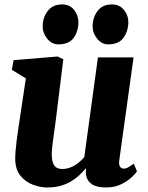

<svg xmlns="http://www.w3.org/2000/svg" viewBox="-20 -816 653 846"><path d="M188 10Q158 10 125.8 -1.8Q93.5 -13.5 70.8 -40.8Q48 -68 47 -114.5Q47 -132 48.8 -153Q50.5 -174 53.5 -197.2Q56.5 -220.5 60 -244.5Q63.5 -268.5 67 -291.5L94 -470.5L32 -508.5L40 -551L234 -567L259 -555L226 -288Q223.5 -266.5 220.2 -244.5Q217 -222.5 214.2 -202.2Q211.5 -182 209.8 -165.5Q208 -149 208 -138Q208 -114 213 -99.5Q218 -85 228 -78.2Q238 -71.5 254.5 -71.5Q274 -71.5 291.8 -78.8Q309.5 -86 324.8 -98Q340 -110 351.5 -124L411.5 -563H568.5L505.5 -109.5Q503 -90.5 508.8 -81.8Q514.5 -73 525.5 -73Q534 -73 542.5 -77.2Q551 -81.5 569.5 -95L583.5 -61Q578.5 -52.5 560.8 -35.5Q543 -18.5 514.2 -4.2Q485.5 10 447 10Q406.5 10 385.5 -4Q364.5 -18 359.5 -42Q359 -45 358.5 -48.8Q358 -52.5 358 -56.5Q358 -60.5 358.5 -64.8Q359 -69 359.5 -72.5L357.5 -73.5Q345 -58.5 329.2 -43.8Q313.5 -29 293 -16.8Q272.5 -4.5 246.8 2.8Q221 10 188 10ZM237 -620.5Q208 -620.5 187.8 -645.8Q167.5 -671 168 -701.5Q169 -741 191.2 -768.8Q213.5 -796.5 253 -796.5Q288 -796.5 306.8 -772Q325.5 -747.5 325.5 -718.5Q325.5 -678.5 304.8 -649.5Q284 -620.5 237 -620.5ZM457 -620.5Q428 -620.5 407.8 -645.8Q387.5 -671 388 -701.5Q389 -741 410.8 -768.8Q432.5 -796.5 473 -796.5Q507 -796.5 526.5 -772Q546 -747.5 545.5 -718.5Q545 -678.5 524 -649.5Q503 -620.5 457 -620.5Z"/></svg>

Font: Merriweather 20pt Black
Style: Italic
Weight: 900
Italic angle: -7.8°
Version: Version 2.101